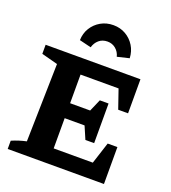

<svg xmlns="http://www.w3.org/2000/svg" viewBox="-159 -1018 1009 1134"><g transform="rotate(20 345.5 -450.5)"><path d="M565 -232H626V0H21V-52Q65 -71 112 -81L123 -571L21 -598V-655H617V-441H555L514 -560H275V-380H401L434 -456H489V-207H434L400 -286H275V-96H521ZM359 -901Q402 -901 436.5 -881Q471 -861 492 -827Q513 -793 515 -750L440 -732Q433 -761 411 -779.5Q389 -798 359 -798Q327 -798 305.5 -779.5Q284 -761 276 -732L202 -750Q203 -793 224 -827Q245 -861 280 -881Q315 -901 359 -901Z"/></g></svg>

Font: Piazzolla SC
Style: Bold
Weight: 700
Designer: Juan Pablo del Peral
Foundry: Huerta Tipografica
Version: Version 1.330